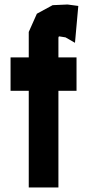

<svg xmlns="http://www.w3.org/2000/svg" viewBox="-20 -822 380 844"><path d="M237.8 -660.6 236.8 -656.2V-569.8H316.4V-422.9H236.8V2H106.4V-422.9H26.4V-569.8H106.4V-681.6L142.1 -761.7L211.4 -799.3L276.9 -802.2L324.2 -795.9L309.6 -633.8L268.1 -657.7L240.7 -662.1Z"/></svg>

Font: Gap Sans
Style: Black
Weight: 400
Designer: Alexandre Liziard and Etienne Ozeray
Foundry: Interstices.io
Version: Version 1.6.1 - December 3. 2014